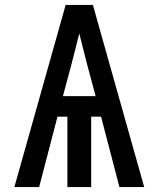

<svg xmlns="http://www.w3.org/2000/svg" viewBox="-20 -755 640 775"><path d="M38 0 245 -735H355L424 -490L562 0H462L388 -284H348V0H252V-284H212L138 0ZM234 -367H366L333 -490Q325 -522 316.5 -554.5Q308 -587 300 -620Q292 -587 283.5 -554.5Q275 -522 267 -490Z"/></svg>

Font: Zed Mono Medium Extended
Style: Regular
Weight: 500
Width: 7
Monospace: yes
Designer: Belleve Invis
Foundry: Belleve Invis
Version: Version 1.0.0; ttfautohint (v1.8.4)